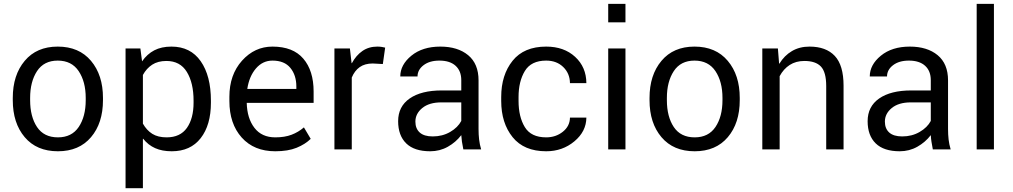

<svg xmlns="http://www.w3.org/2000/svg" viewBox="-20 -782 5302 1005"><path d="M46.9 -269.5Q46.9 -389.2 109.4 -463.6Q171.9 -538.1 282.2 -538.1Q393.6 -538.1 456.3 -463.6Q519 -389.2 519 -269.5V-257.8Q519 -137.7 456.5 -64Q394 9.8 283.2 9.8Q171.9 9.8 109.4 -64Q46.9 -137.7 46.9 -257.8ZM137.7 -257.8Q137.7 -171.4 173.8 -117.2Q210 -63 283.2 -63Q355.5 -63 392.1 -117.4Q428.7 -171.9 428.7 -257.8V-269.5Q428.7 -354.5 391.8 -409.7Q355 -464.8 282.2 -464.8Q210 -464.8 173.8 -409.7Q137.7 -354.5 137.7 -269.5Z M1084 -244.6Q1084 -127.4 1030.5 -58.8Q977.1 9.8 878.9 9.8Q828.6 9.8 792 -6.6Q755.4 -22.9 729.5 -55.7L728 -55.2V203.1H637.2V-528.3H714.8L723.6 -460.9Q750 -499 787.6 -518.6Q825.2 -538.1 877.4 -538.1Q977.1 -538.1 1030.5 -461.7Q1084 -385.3 1084 -254.9ZM993.2 -254.9Q993.2 -348.1 958 -405.5Q922.9 -462.9 851.1 -462.9Q806.6 -462.9 776.6 -443.4Q746.6 -423.8 728 -389.6V-134.8Q747.6 -100.1 777.1 -81.5Q806.6 -63 852.1 -63Q923.3 -63 958.3 -112.5Q993.2 -162.1 993.2 -244.6Z M1420.9 9.8Q1309.6 9.8 1245.1 -62.3Q1180.7 -134.3 1180.7 -253.4V-275.4Q1180.7 -390.6 1246.8 -464.4Q1313 -538.1 1406.2 -538.1Q1513.7 -538.1 1567.6 -475.1Q1621.6 -412.1 1621.6 -302.7V-243.7H1271.5Q1273.4 -162.6 1311.8 -112.8Q1350.1 -63 1420.9 -63Q1470.2 -63 1506.1 -76.7Q1542 -90.3 1570.8 -115.2L1606.4 -55.2Q1577.6 -26.9 1532.5 -8.5Q1487.3 9.8 1420.9 9.8ZM1406.2 -464.8Q1355 -464.8 1319.6 -423.6Q1284.2 -382.3 1274.4 -316.4H1531.2V-329.1Q1531.2 -388.2 1500 -426.5Q1468.8 -464.8 1406.2 -464.8Z M1983.9 -446.8 1931.2 -449.7Q1889.6 -449.7 1862.8 -430.7Q1835.9 -411.6 1821.3 -376V0H1730.5V-528.3H1811.5L1820.3 -451.7L1821.8 -451.2Q1843.8 -492.2 1877 -515.1Q1910.2 -538.1 1955.1 -538.1Q1966.8 -538.1 1978.3 -536.4Q1989.7 -534.7 1996.1 -532.7Z M2405.3 0Q2400.4 -24.9 2397.9 -41Q2395.5 -57.1 2394.5 -74.7Q2366.2 -37.6 2324.2 -13.9Q2282.2 9.8 2231.9 9.8Q2148.4 9.8 2106.2 -31.5Q2064 -72.8 2064 -147.5Q2064 -224.6 2124.5 -266.6Q2185.1 -308.6 2292.5 -308.6H2394.5V-362.3Q2394.5 -410.6 2364.7 -437.7Q2335 -464.8 2279.8 -464.8Q2228.5 -464.8 2197 -440.7Q2165.5 -416.5 2165.5 -381.8H2075.2Q2075.2 -442.9 2133.3 -490.5Q2191.4 -538.1 2284.7 -538.1Q2376 -538.1 2430.4 -493.2Q2484.9 -448.2 2484.9 -361.3V-106.4Q2484.9 -78.1 2487.8 -52.2Q2490.7 -26.4 2498.5 0ZM2245.1 -67.9Q2295.9 -67.9 2336.2 -91.3Q2376.5 -114.7 2394.5 -148.9V-246.1H2289.6Q2226.6 -246.1 2190.4 -216.6Q2154.3 -187 2154.3 -145.5Q2154.3 -108.9 2177 -88.4Q2199.7 -67.9 2245.1 -67.9Z M2838.9 -63Q2889.2 -63 2926 -92.3Q2962.9 -121.6 2963.4 -166.5H3049.3Q3048.8 -94.2 2986.6 -42.2Q2924.3 9.8 2838.9 9.8Q2722.7 9.8 2663.1 -64.2Q2603.5 -138.2 2603.5 -253.9V-274.4Q2603.5 -389.6 2663.1 -463.9Q2722.7 -538.1 2838.9 -538.1Q2932.1 -538.1 2990.5 -484.4Q3048.8 -430.7 3049.3 -346.7H2963.4Q2962.9 -397.5 2928.2 -431.2Q2893.6 -464.8 2838.9 -464.8Q2760.3 -464.8 2727.3 -410.4Q2694.3 -356 2694.3 -274.4V-253.9Q2694.3 -170.4 2727.1 -116.7Q2759.8 -63 2838.9 -63Z M3253.9 0H3163.6V-528.3H3253.9ZM3253.9 -665H3163.6V-761.7H3253.9Z M3379.9 -269.5Q3379.9 -389.2 3442.4 -463.6Q3504.9 -538.1 3615.2 -538.1Q3726.6 -538.1 3789.3 -463.6Q3852.1 -389.2 3852.1 -269.5V-257.8Q3852.1 -137.7 3789.6 -64Q3727.1 9.8 3616.2 9.8Q3504.9 9.8 3442.4 -64Q3379.9 -137.7 3379.9 -257.8ZM3470.7 -257.8Q3470.7 -171.4 3506.8 -117.2Q3543 -63 3616.2 -63Q3688.5 -63 3725.1 -117.4Q3761.7 -171.9 3761.7 -257.8V-269.5Q3761.7 -354.5 3724.9 -409.7Q3688 -464.8 3615.2 -464.8Q3543 -464.8 3506.8 -409.7Q3470.7 -354.5 3470.7 -269.5Z M4051.8 -528.3 4058.1 -449.2 4059.6 -448.7Q4085.4 -491.2 4125.2 -514.6Q4165 -538.1 4217.3 -538.1Q4303.7 -538.1 4349.6 -489.3Q4395.5 -440.4 4395.5 -333.5V0H4304.7V-331.5Q4304.7 -404.3 4277.1 -433.6Q4249.5 -462.9 4190.4 -462.9Q4146 -462.9 4113.5 -441.9Q4081.1 -420.9 4061 -383.3V0H3970.2V-528.3Z M4862.8 0Q4857.9 -24.9 4855.5 -41Q4853 -57.1 4852.1 -74.7Q4823.7 -37.6 4781.7 -13.9Q4739.7 9.8 4689.5 9.8Q4606 9.8 4563.7 -31.5Q4521.5 -72.8 4521.5 -147.5Q4521.5 -224.6 4582 -266.6Q4642.6 -308.6 4750 -308.6H4852.1V-362.3Q4852.1 -410.6 4822.3 -437.7Q4792.5 -464.8 4737.3 -464.8Q4686 -464.8 4654.5 -440.7Q4623 -416.5 4623 -381.8H4532.7Q4532.7 -442.9 4590.8 -490.5Q4648.9 -538.1 4742.2 -538.1Q4833.5 -538.1 4887.9 -493.2Q4942.4 -448.2 4942.4 -361.3V-106.4Q4942.4 -78.1 4945.3 -52.2Q4948.2 -26.4 4956.1 0ZM4702.6 -67.9Q4753.4 -67.9 4793.7 -91.3Q4834 -114.7 4852.1 -148.9V-246.1H4747.1Q4684.1 -246.1 4647.9 -216.6Q4611.8 -187 4611.8 -145.5Q4611.8 -108.9 4634.5 -88.4Q4657.2 -67.9 4702.6 -67.9Z M5182.6 0H5092.3V-761.7H5182.6Z"/></svg>

Font: Roboto Web
Style: Regular
Weight: 400
Designer: Google
Version: Version 1.200310; 2013